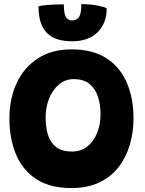

<svg xmlns="http://www.w3.org/2000/svg" viewBox="-20 -904 717 949"><path d="M333 25.5Q226 25.5 158.2 -19.5Q90.5 -64.5 58.5 -142.2Q26.5 -220 26.5 -318Q26.5 -417 62.8 -494.2Q99 -571.5 167.8 -615.8Q236.5 -660 333 -660Q440 -660 507.8 -615Q575.5 -570 607.8 -493Q640 -416 640 -320Q640 -252.5 622.2 -190.5Q604.5 -128.5 567.5 -79.8Q530.5 -31 472.2 -2.8Q414 25.5 333 25.5ZM335.5 -155Q381.5 -155 413 -181Q444.5 -207 460.8 -249Q477 -291 477 -338.5Q477 -385 464.5 -424.8Q452 -464.5 423 -488.8Q394 -513 344 -513Q303.5 -513 272 -487Q240.5 -461 223 -417.8Q205.5 -374.5 205.5 -322Q205.5 -274 217.5 -236.2Q229.5 -198.5 258 -176.8Q286.5 -155 335.5 -155ZM507.5 -863.5Q507.5 -788.5 461.8 -744.2Q416 -700 337.5 -700Q261 -700 222 -732Q183 -764 174 -824.5Q170.5 -845 170.5 -872.5Q184.5 -877 207.8 -879Q231 -881 255 -881.8Q279 -882.5 295.5 -882.5Q295.5 -857 298.5 -842Q302.5 -820 312.5 -811.5Q322.5 -803 337 -803Q357 -803 369.5 -818.5Q382 -834 382 -883.5Q423 -883.5 456.8 -877.5Q490.5 -871.5 507.5 -863.5Z"/></svg>

Font: Grandstander ExtraBold
Style: Regular
Weight: 800
Designer: Tyler Finck
Foundry: Etcetera Type Co
Version: Version 1.200; ttfautohint (v1.8.3)